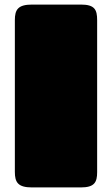

<svg xmlns="http://www.w3.org/2000/svg" viewBox="-20 -820 490 840"><path d="M45 -68C45 -23 58 0 120 0H333C393 0 405 -22 405 -67V-732C405 -778 394 -800 334 -800H120C58 -800 45 -777 45 -732Z"/></svg>

Font: Fascinate
Style: Regular
Weight: 900
Designer: Astigmatic (AOETI)
Foundry: Astigmatic (AOETI)
Version: Version 1.000